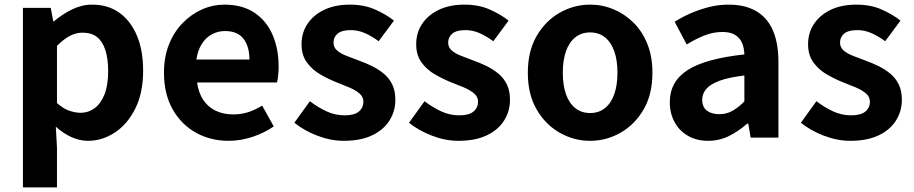

<svg xmlns="http://www.w3.org/2000/svg" viewBox="-20 -594 3947 829"><path d="M79 215V-560H199L210 -502H213Q248 -532 290.5 -553Q333 -574 378 -574Q447 -574 496 -538.5Q545 -503 571.5 -439.5Q598 -376 598 -289Q598 -193 564 -125Q530 -57 475.5 -21.5Q421 14 360 14Q324 14 288.5 -2Q253 -18 221 -47L226 44V215ZM328 -107Q361 -107 388 -126.5Q415 -146 431 -186Q447 -226 447 -287Q447 -340 435 -377.5Q423 -415 399 -434Q375 -453 336 -453Q308 -453 281.5 -439Q255 -425 226 -396V-149Q253 -125 279 -116Q305 -107 328 -107Z M967 14Q889 14 826 -21Q763 -56 725.5 -122Q688 -188 688 -280Q688 -348 709.5 -402Q731 -456 768.5 -494.5Q806 -533 852.5 -553.5Q899 -574 949 -574Q1026 -574 1078 -539.5Q1130 -505 1156.5 -444.5Q1183 -384 1183 -306Q1183 -286 1181 -267.5Q1179 -249 1176 -238H831Q837 -193 858 -162Q879 -131 912 -115.5Q945 -100 987 -100Q1021 -100 1051 -109.5Q1081 -119 1112 -138L1162 -48Q1121 -20 1070 -3Q1019 14 967 14ZM828 -337H1057Q1057 -393 1031.5 -426.5Q1006 -460 951 -460Q922 -460 896 -446.5Q870 -433 852 -405.5Q834 -378 828 -337Z M1464 14Q1408 14 1350.5 -8Q1293 -30 1251 -64L1318 -157Q1355 -129 1391.5 -112.5Q1428 -96 1468 -96Q1510 -96 1529.5 -112.5Q1549 -129 1549 -155Q1549 -176 1532 -190.5Q1515 -205 1488 -216.5Q1461 -228 1432 -239Q1397 -253 1362.5 -273Q1328 -293 1305 -324.5Q1282 -356 1282 -403Q1282 -453 1308 -491.5Q1334 -530 1380.5 -552Q1427 -574 1491 -574Q1552 -574 1599.5 -553Q1647 -532 1681 -505L1615 -416Q1585 -438 1555.5 -451Q1526 -464 1495 -464Q1456 -464 1438 -449Q1420 -434 1420 -410Q1420 -390 1435 -376.5Q1450 -363 1476 -353Q1502 -343 1531 -332Q1559 -322 1586.5 -308.5Q1614 -295 1637 -276Q1660 -257 1673.5 -229.5Q1687 -202 1687 -163Q1687 -114 1661.5 -73.5Q1636 -33 1586.5 -9.5Q1537 14 1464 14Z M1959 14Q1903 14 1845.5 -8Q1788 -30 1746 -64L1813 -157Q1850 -129 1886.5 -112.5Q1923 -96 1963 -96Q2005 -96 2024.5 -112.5Q2044 -129 2044 -155Q2044 -176 2027 -190.5Q2010 -205 1983 -216.5Q1956 -228 1927 -239Q1892 -253 1857.5 -273Q1823 -293 1800 -324.5Q1777 -356 1777 -403Q1777 -453 1803 -491.5Q1829 -530 1875.5 -552Q1922 -574 1986 -574Q2047 -574 2094.5 -553Q2142 -532 2176 -505L2110 -416Q2080 -438 2050.5 -451Q2021 -464 1990 -464Q1951 -464 1933 -449Q1915 -434 1915 -410Q1915 -390 1930 -376.5Q1945 -363 1971 -353Q1997 -343 2026 -332Q2054 -322 2081.5 -308.5Q2109 -295 2132 -276Q2155 -257 2168.5 -229.5Q2182 -202 2182 -163Q2182 -114 2156.5 -73.5Q2131 -33 2081.5 -9.5Q2032 14 1959 14Z M2528 14Q2458 14 2396.5 -21Q2335 -56 2297 -121.5Q2259 -187 2259 -280Q2259 -373 2297 -438.5Q2335 -504 2396.5 -539Q2458 -574 2528 -574Q2581 -574 2629 -554Q2677 -534 2715 -496.5Q2753 -459 2775 -404.5Q2797 -350 2797 -280Q2797 -187 2759 -121.5Q2721 -56 2659.5 -21Q2598 14 2528 14ZM2528 -106Q2566 -106 2592.5 -127.5Q2619 -149 2632.5 -188Q2646 -227 2646 -280Q2646 -333 2632.5 -372Q2619 -411 2592.5 -432.5Q2566 -454 2528 -454Q2490 -454 2463.5 -432.5Q2437 -411 2423.5 -372Q2410 -333 2410 -280Q2410 -227 2423.5 -188Q2437 -149 2463.5 -127.5Q2490 -106 2528 -106Z M3037 14Q2988 14 2950.5 -7.5Q2913 -29 2892.5 -67Q2872 -105 2872 -153Q2872 -242 2949 -291.5Q3026 -341 3194 -359Q3193 -387 3184 -408.5Q3175 -430 3154.5 -443Q3134 -456 3099 -456Q3060 -456 3022 -441Q2984 -426 2945 -402L2893 -500Q2926 -521 2963 -537Q3000 -553 3041 -563.5Q3082 -574 3126 -574Q3197 -574 3245 -546Q3293 -518 3317 -463Q3341 -408 3341 -327V0H3221L3211 -60H3206Q3170 -28 3128 -7Q3086 14 3037 14ZM3086 -101Q3117 -101 3142.5 -115.5Q3168 -130 3194 -156V-268Q3126 -260 3086 -245Q3046 -230 3029 -209.5Q3012 -189 3012 -164Q3012 -131 3032.5 -116Q3053 -101 3086 -101Z M3651 14Q3595 14 3537.5 -8Q3480 -30 3438 -64L3505 -157Q3542 -129 3578.5 -112.5Q3615 -96 3655 -96Q3697 -96 3716.5 -112.5Q3736 -129 3736 -155Q3736 -176 3719 -190.5Q3702 -205 3675 -216.5Q3648 -228 3619 -239Q3584 -253 3549.5 -273Q3515 -293 3492 -324.5Q3469 -356 3469 -403Q3469 -453 3495 -491.5Q3521 -530 3567.5 -552Q3614 -574 3678 -574Q3739 -574 3786.5 -553Q3834 -532 3868 -505L3802 -416Q3772 -438 3742.5 -451Q3713 -464 3682 -464Q3643 -464 3625 -449Q3607 -434 3607 -410Q3607 -390 3622 -376.5Q3637 -363 3663 -353Q3689 -343 3718 -332Q3746 -322 3773.5 -308.5Q3801 -295 3824 -276Q3847 -257 3860.5 -229.5Q3874 -202 3874 -163Q3874 -114 3848.5 -73.5Q3823 -33 3773.5 -9.5Q3724 14 3651 14Z"/></svg>

Font: Noto Sans KR
Style: Bold
Weight: 700
Designer: Ryoko NISHIZUKA  (kana, bopomofo & ideographs); Paul D. Hunt (Latin, Greek & Cyrillic); Sandoll Communications , Soo-you
Foundry: Adobe
Version: Version 2.004-H2;hotconv 1.0.118;makeotfexe 2.5.65603